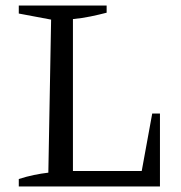

<svg xmlns="http://www.w3.org/2000/svg" viewBox="-20 -675 656 695"><path d="M531 -264H559V0H48V-27Q76 -36 102.5 -41.5Q129 -47 155 -50L165 -604L48 -626V-655H366V-629Q339 -622 308 -615.5Q277 -609 244 -606V-56H493Z"/></svg>

Font: Piazzolla Thin
Style: Regular
Weight: 400
Version: Version 2.001